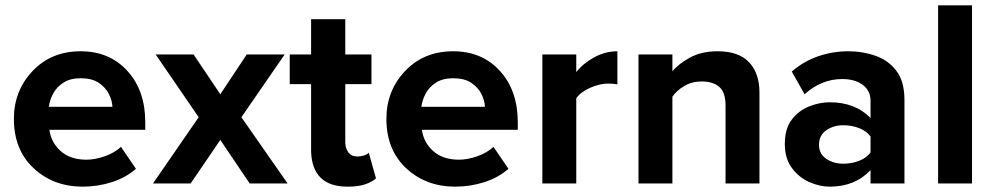

<svg xmlns="http://www.w3.org/2000/svg" viewBox="-20 -687 3723 719"><path d="M290 12Q180 12 106 -57Q32 -126 32 -242Q32 -347 102 -421Q172 -495 282 -495Q390 -495 457 -421.5Q524 -348 524 -229V-201H165Q171 -154 207 -121.5Q243 -89 304 -89Q335 -89 371.5 -101.5Q408 -114 433 -137L489 -55Q452 -22 399 -5Q346 12 290 12ZM401 -287Q400 -311 387.5 -335.5Q375 -360 349.5 -377Q324 -394 282 -394Q243 -394 217.5 -377.5Q192 -361 179 -336.5Q166 -312 163 -287Z M1057 0H915L805 -163L694 0H553L724 -248L563 -483H705L805 -334L904 -483H1046L884 -248Z M1282 12Q1149 12 1145 -120V-372H1065V-483H1145V-615H1273V-483H1371V-372H1273V-154Q1273 -132 1284.5 -116.5Q1296 -101 1317 -101Q1346 -101 1361 -115L1388 -19Q1374 -6 1348 3Q1322 12 1282 12Z M1685 12Q1575 12 1501 -57Q1427 -126 1427 -242Q1427 -347 1497 -421Q1567 -495 1677 -495Q1785 -495 1852 -421.5Q1919 -348 1919 -229V-201H1560Q1566 -154 1602 -121.5Q1638 -89 1699 -89Q1730 -89 1766.5 -101.5Q1803 -114 1828 -137L1884 -55Q1847 -22 1794 -5Q1741 12 1685 12ZM1796 -287Q1795 -311 1782.5 -335.5Q1770 -360 1744.5 -377Q1719 -394 1677 -394Q1638 -394 1612.5 -377.5Q1587 -361 1574 -336.5Q1561 -312 1558 -287Z M2138 0H2011V-483H2138V-417Q2164 -450 2205.5 -472.5Q2247 -495 2292 -495V-371Q2278 -374 2257 -374Q2226 -374 2190.5 -358.5Q2155 -343 2138 -319Z M2824 0H2697V-292Q2697 -342 2673 -362Q2649 -382 2608 -382Q2571 -382 2542.5 -365Q2514 -348 2498 -325V0H2371V-483H2498V-420Q2522 -449 2565 -472Q2608 -495 2667 -495Q2747 -495 2785.5 -453.5Q2824 -412 2824 -341Z M3367 0H3240V-50Q3182 12 3087 12Q3049 12 3010 -5.5Q2971 -23 2945 -58.5Q2919 -94 2919 -148Q2919 -205 2945 -239Q2971 -273 3010 -288.5Q3049 -304 3087 -304Q3183 -304 3240 -245V-310Q3240 -347 3211 -369Q3182 -391 3134 -391Q3056 -391 2993 -334L2945 -419Q2990 -458 3044.5 -476.5Q3099 -495 3156 -495Q3211 -495 3259 -478Q3307 -461 3337 -421.5Q3367 -382 3367 -312ZM3138 -74Q3169 -74 3196.5 -84.5Q3224 -95 3240 -116V-176Q3224 -197 3196.5 -207.5Q3169 -218 3138 -218Q3101 -218 3074 -199Q3047 -180 3047 -145Q3047 -111 3074 -92.5Q3101 -74 3138 -74Z M3620 0H3493V-667H3620Z"/></svg>

Font: UN Bangla
Style: Bold
Weight: 700
Designer: Desinged by Rajon, Unicode developed by Rashed (IMGN)
Version: Version 2.001;March 19, 2023;FontCreator 14.0.0.2901 64-bit